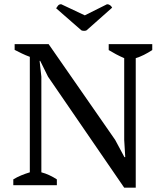

<svg xmlns="http://www.w3.org/2000/svg" viewBox="-20 -870 762 902"><path d="M490.7 -662.6H695.3V-634.8Q675.8 -622.1 656.2 -612.3Q636.7 -602.5 617.7 -596.7V11.7H563.5L205.6 -509.8L168.9 -584H166L174.3 -509.8V-60.5Q192.9 -55.7 211.4 -47.1Q230 -38.6 247.1 -27.3V0H42.5V-27.3Q60.1 -38.1 79.6 -46.1Q99.1 -54.2 120.1 -60.5V-603Q101.1 -609.9 82.8 -618.7Q64.5 -627.4 48.8 -635.7V-662.6H208.5L521 -212.9L564.5 -131.8H568.4L563.5 -212.9V-596.7Q543.5 -605.5 525.1 -615.2Q506.8 -625 490.7 -634.8ZM482.9 -850.1Q491.2 -850.1 497.6 -845.2Q503.9 -840.3 506.8 -834L386.7 -727.5Q382.3 -725.1 375 -725.1Q367.7 -725.1 362.3 -727.5L243.7 -831.1Q247.6 -837.4 252.7 -843.8Q257.8 -850.1 267.6 -850.1L378.4 -797.9Z"/></svg>

Font: PT Astra Serif
Style: Regular
Weight: 400
Designer: A.Korolkova, I. Chaeva
Foundry: ParaType Ltd
Version: Version 1.002